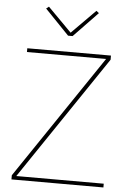

<svg xmlns="http://www.w3.org/2000/svg" viewBox="-61 -971 677 1015"><g transform="rotate(5 277.5 -463.5)"><path d="M527 0H39V-22L482 -678H62V-698H506V-676L63 -20H527ZM271 -783 143 -916 157 -927 283 -800 409 -927 423 -916 295 -783Z"/></g></svg>

Font: IBM Plex Sans Thai Thin
Style: Regular
Weight: 100
Designer: Mike Abbink, Paul van der Laan, Pieter van Rosmalen, Ben Mitchell, Mark Frömberg
Foundry: Bold Monday
Version: Version 1.1